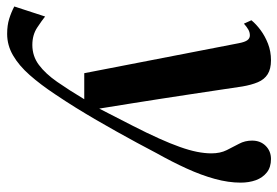

<svg xmlns="http://www.w3.org/2000/svg" viewBox="-186 -422 815 564"><g transform="rotate(90 222.0 -140.5)"><path d="M67.5 -433.5Q64 -452 58.5 -459.2Q53 -466.5 44.5 -466.5Q35.5 -466.5 27.5 -462Q19.5 -457.5 10 -449L0 -471Q11.5 -485 29 -498Q46.5 -511 69 -519.8Q91.5 -528.5 117.5 -528.5Q143 -528.5 158.5 -518.8Q174 -509 182 -490Q190 -471 194.5 -444.5Q199.5 -411 205.5 -371Q211.5 -331 218 -288Q224.5 -245 231 -203Q237.5 -161 243.5 -123.5L259.5 -24L310 -122.5Q332 -165.5 347.2 -199.5Q362.5 -233.5 372.2 -261Q382 -288.5 386.5 -311.2Q391 -334 391 -353.5Q391 -379.5 381.5 -398.5Q372 -417.5 362.8 -434.8Q353.5 -452 353.5 -473Q353.5 -497.5 369 -513Q384.5 -528.5 407.5 -528.5Q432 -528.5 447.2 -516.2Q462.5 -504 469.8 -484Q477 -464 477 -439.5Q477 -403.5 466 -363.5Q455 -323.5 435.5 -280.8Q416 -238 390.5 -192.5Q375.5 -163.5 359.5 -134.2Q343.5 -105 327 -75.2Q310.5 -45.5 293 -15.5Q275.5 14.5 256.8 44.8Q238 75 217.5 105.5Q189 148.5 161 180.2Q133 212 103.2 229.2Q73.5 246.5 40 246.5Q15 246.5 -4.2 240.5Q-23.5 234.5 -40.5 225.5L-11 135Q0 144 21.5 158.2Q43 172.5 72.5 172.5Q105.5 172.5 131.2 153.2Q157 134 181 99.5Q205 65 232 20H155.5Z"/></g></svg>

Font: Merriweather 120pt SemiBold
Style: Italic
Weight: 600
Italic angle: -7.8°
Version: Version 2.101